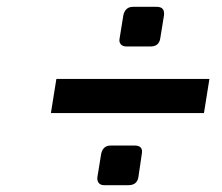

<svg xmlns="http://www.w3.org/2000/svg" viewBox="-20 -637 649 562"><path d="M330 -524 341 -592Q343 -603 350 -610Q357 -617 369 -617H439Q463 -617 460 -592L449 -524Q445 -501 421 -501H350Q339 -501 333.5 -507.5Q328 -514 330 -524ZM145 -406H593L577 -306H129ZM265 -118 276 -186Q281 -211 304 -211H374Q400 -211 395 -186L385 -118Q381 -95 356 -95H285Q274 -95 269 -101.5Q264 -108 265 -118Z"/></svg>

Font: Exo SemiBold
Style: Italic
Weight: 600
Italic angle: -9°
Designer: Natanael Gama
Foundry: Natanael Gama
Version: Version 1.500; ttfautohint (v1.6)